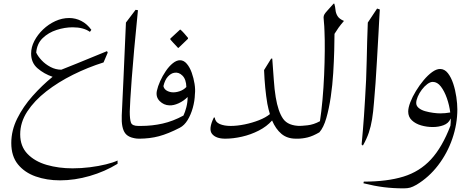

<svg xmlns="http://www.w3.org/2000/svg" viewBox="-20 -762 2578 1055"><path d="M626 138Q556 181 473 205Q390 229 310 229Q237 229 176 207.5Q115 186 78.5 141Q42 96 42 24Q42 -45 74.5 -110.5Q107 -176 159 -234.5Q211 -293 269 -340Q222 -356 186.5 -386.5Q151 -417 151 -468Q151 -503 169 -537.5Q187 -572 217 -600.5Q247 -629 284 -646Q321 -663 360 -663Q395 -663 426.5 -647Q458 -631 482 -598L474 -587Q439 -612 379 -612Q336 -612 291 -597.5Q246 -583 214.5 -552.5Q183 -522 179 -473Q188 -453 208.5 -431Q229 -409 257.5 -394Q286 -379 317 -379Q344 -390 404.5 -414Q465 -438 568 -481L572 -473L549 -419Q463 -392 381.5 -351.5Q300 -311 234.5 -260Q169 -209 130 -149.5Q91 -90 91 -24Q91 42 131 83.5Q171 125 236.5 144Q302 163 379 163Q426 163 474 157Q522 151 562.5 141Q603 131 626 120Z M752 0Q691 0 668.5 -29Q646 -58 649 -128Q652 -199 658.5 -330.5Q665 -462 672 -638L725 -708L738 -706Q714 -467 704 -331.5Q694 -196 693 -149Q693 -107 699.5 -88.5Q706 -70 740 -70H768Q780 -70 786.5 -61Q793 -52 793 -40Q793 -26 783 -13Q773 0 752 0Z M754 -70Q816 -70 873.5 -83Q931 -96 988 -127Q997 -146 1004 -173Q1011 -200 1011 -229Q989 -207 961.5 -194.5Q934 -182 911 -183Q880 -184 857.5 -206.5Q835 -229 842 -263Q847 -287 860 -316Q873 -345 891 -371.5Q909 -398 929.5 -414.5Q950 -431 969 -431Q990 -431 1006.5 -411.5Q1023 -392 1033.5 -362.5Q1044 -333 1049 -301.5Q1054 -270 1051 -245Q1050 -208 1039.5 -170Q1029 -132 1011 -102.5Q993 -73 968 -60Q904 -27 853.5 -13.5Q803 0 744 0Q716 0 698.5 -10Q681 -20 683 -35Q685 -50 705.5 -60Q726 -70 754 -70ZM937 -362Q919 -359 902.5 -341Q886 -323 878 -289Q881 -274 894 -265.5Q907 -257 924 -255Q944 -253 966.5 -260.5Q989 -268 1004 -284Q1003 -326 982.5 -346.5Q962 -367 937 -362ZM958 -499Q957 -501 949 -509Q941 -517 931.5 -527.5Q922 -538 916 -545V-550L969 -599H972Q984 -588 993.5 -577Q1003 -566 1013 -554V-549L961 -499Z M1431 -377 1470 -440H1476Q1481 -376 1484.5 -323Q1488 -270 1495 -228Q1508 -149 1535.5 -109.5Q1563 -70 1632 -70H1633Q1646 -70 1654.5 -60.5Q1663 -51 1663 -39Q1663 -25 1653 -12.5Q1643 0 1622 0H1606Q1558 0 1526.5 -26.5Q1495 -53 1475 -100Q1446 -67 1402 -44.5Q1358 -22 1309.5 -11Q1261 0 1218 0Q1166 0 1145 -26.5Q1124 -53 1155 -116H1160Q1163 -91 1187.5 -80.5Q1212 -70 1247 -70Q1283 -70 1324.5 -78.5Q1366 -87 1403 -101.5Q1440 -116 1463 -135Q1455 -161 1449 -192Q1442 -233 1437.5 -279.5Q1433 -326 1431 -377Z M1817 -742Q1822 -725 1823.5 -707.5Q1825 -690 1834.5 -674Q1844 -658 1870 -647Q1851 -625 1840 -609.5Q1829 -594 1818 -576Q1818 -541 1816.5 -484Q1815 -427 1811 -361Q1807 -295 1797.5 -230Q1788 -165 1773 -113Q1758 -61 1735 -35Q1699 -14 1670.5 -7Q1642 0 1615 0Q1590 0 1571.5 -10Q1553 -20 1553 -35Q1553 -50 1573 -60Q1593 -70 1621 -70Q1636 -70 1669.5 -73.5Q1703 -77 1738 -96Q1746 -147 1752 -213.5Q1758 -280 1761 -349.5Q1764 -419 1764.5 -482Q1765 -545 1763 -589Q1762 -622 1760 -639.5Q1758 -657 1758 -666Q1758 -675 1762.5 -683Q1767 -691 1779 -704Q1791 -717 1813 -742Z M2067 -710Q2066 -690 2064 -659Q2062 -628 2060 -583Q2055 -492 2051 -425.5Q2047 -359 2043.5 -306Q2040 -253 2035 -200Q2031 -147 2024.5 -107Q2018 -67 2006.5 -33Q1995 1 1974 38L1967 32Q1971 -10 1974 -46.5Q1977 -83 1980 -124.5Q1983 -166 1986 -220Q1993 -325 1995 -429.5Q1997 -534 2001 -638L2052 -715Z M2398 -383Q2423 -383 2441 -360Q2459 -337 2470.5 -302Q2482 -267 2487.5 -229Q2493 -191 2493 -161Q2493 -80 2465.5 0Q2438 80 2387.5 146Q2337 212 2269 253Q2248 265 2233.5 269Q2219 273 2198 273Q2140 273 2088.5 266.5Q2037 260 1977 245L1979 236Q2107 236 2196.5 208.5Q2286 181 2348 114Q2410 47 2455 -71Q2457 -89 2457 -111L2455 -108Q2444 -84 2417 -74Q2390 -64 2358 -64Q2325 -64 2294 -73Q2263 -82 2243 -101Q2223 -120 2223 -149Q2223 -170 2234.5 -200Q2246 -230 2265.5 -262Q2285 -294 2308 -321.5Q2331 -349 2354.5 -366Q2378 -383 2398 -383ZM2267 -196Q2267 -180 2281 -168.5Q2295 -157 2316.5 -151Q2338 -145 2360.5 -142Q2383 -139 2399 -139Q2426 -139 2454 -144Q2449 -184 2435.5 -222.5Q2422 -261 2402.5 -286.5Q2383 -312 2358 -312Q2344 -312 2328 -300Q2312 -288 2298 -269.5Q2284 -251 2275.5 -231Q2267 -211 2267 -196Z"/></svg>

Font: Bona Nova SC
Style: Italic
Weight: 400
Italic angle: -4°
Designer: Mateusz Machalski
Foundry: Capitalics
Version: Version 4.001; ttfautohint (v1.8.4.7-5d5b)